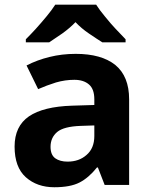

<svg xmlns="http://www.w3.org/2000/svg" viewBox="-20 -786 644 816"><path d="M301.8 -557.1Q411.1 -557.1 470.2 -509.8Q528.8 -461.4 528.8 -363.8V0H424.8L396 -74.2H392.1Q356.9 -30.3 317.9 -10.3Q278.8 9.8 210.9 9.8Q137.7 9.8 89.8 -32.7Q42 -75.2 42 -163.1Q42 -249.5 103 -291.5Q164.1 -333 286.1 -336.9L380.9 -339.8V-363.8Q380.9 -407.2 358.4 -426.8Q335.4 -446.8 295.9 -446.8Q256.8 -446.8 217.8 -435.5Q177.7 -422.9 142.1 -407.2L92.8 -507.8Q138.2 -531.2 190.4 -543.9Q243.2 -557.1 301.8 -557.1ZM323.2 -251Q251 -248.5 223.1 -225.1Q194.8 -201.2 194.8 -162.1Q194.8 -127.9 214.8 -113.3Q234.9 -99.1 267.1 -99.1Q315.9 -99.1 347.7 -127.4Q380.9 -155.8 380.9 -208V-252.9ZM388.7 -766.1Q403.3 -743.2 425.3 -716.8Q452.6 -683.1 471.7 -663.1Q503.9 -628.9 513.7 -619.1V-606H415Q394.5 -618.7 357.9 -643.6Q326.2 -665 300.8 -691.9Q278.3 -668 245.1 -644Q209.5 -619.6 189 -606H89.8V-619.1Q111.3 -640.6 132.3 -663.6Q155.3 -689 178.2 -716.8Q200.2 -743.2 214.8 -766.1Z"/></svg>

Font: Droid Sans Thai
Style: Bold
Weight: 700
Designer: Steve Matteson
Foundry: Ascender Corporation
Version: Version 1.00